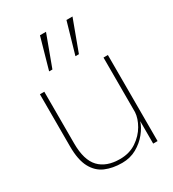

<svg xmlns="http://www.w3.org/2000/svg" viewBox="-176 -810 818 910"><g transform="rotate(-30 233.0 -354.5)"><path d="M419 -472V-1H395V-124Q386 -95 362 -65Q338 -35 302.5 -15Q267 5 223 5Q171 5 131.5 -12Q92 -29 69.5 -71Q47 -113 47 -187V-472H71V-189Q71 -98 110 -57Q149 -16 223 -16Q275 -16 313 -41.5Q351 -67 372 -103.5Q393 -140 395 -173V-472ZM283 -544 332 -714H365L302 -544ZM139 -544 187 -714H220L157 -544Z"/></g></svg>

Font: Lil Grotesk Thin
Style: Regular
Weight: 100
Designer: Bastien Sozeau
Foundry: NBR — Bastien Sozeau
Version: Version 3.003; ttfautohint (v1.8.4.7-5d5b);gftools[0.9.33]